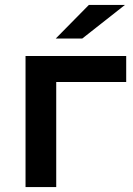

<svg xmlns="http://www.w3.org/2000/svg" viewBox="-20 -762 541 782"><path d="M494 -428H209V0H84V-534H494ZM342 -742H489L315 -605H207Z"/></svg>

Font: mBank SemiBold
Style: Regular
Weight: 600
Designer: Julieta Ulanovsky
Foundry: Julieta Ulanovsky
Version: Version 7.200